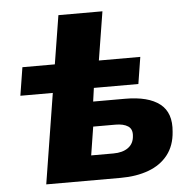

<svg xmlns="http://www.w3.org/2000/svg" viewBox="-51 -756 814 808"><g transform="rotate(-5 356.0 -352.5)"><path d="M112 0 173 -381H36L55 -500H192L225 -705H411L378 -500H553L535 -387H347L339 -330H474Q572 -330 620.5 -292Q669 -254 661 -174Q657 -116 626.5 -77Q596 -38 544.5 -19Q493 0 427 0ZM311 -105H405Q444 -105 467.5 -122Q491 -139 493 -171Q496 -200 477 -212.5Q458 -225 424 -225H330Z"/></g></svg>

Font: Nunito Sans 9pt Black
Style: Italic
Weight: 900
Italic angle: -9°
Version: Version 3.101;gftools[0.9.27]